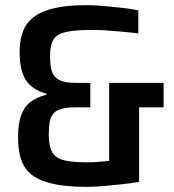

<svg xmlns="http://www.w3.org/2000/svg" viewBox="-20 -716 676 744"><path d="M314 8Q250 8 204 0Q158 -8 128 -23Q98 -38 81 -61Q64 -84 57 -115Q50 -146 50 -183Q50 -238 62.5 -271Q75 -304 99.5 -322Q124 -340 160 -349V-353Q107 -367 81.5 -404Q56 -441 56 -515Q56 -559 68.5 -593Q81 -627 111 -650Q141 -673 190.5 -684.5Q240 -696 314 -696Q344 -696 379.5 -693Q415 -690 450.5 -686Q486 -682 516 -676V-587Q487 -590 456 -593Q425 -596 395.5 -598Q366 -600 341 -600Q288 -600 255 -595.5Q222 -591 204.5 -580Q187 -569 180.5 -548.5Q174 -528 174 -496Q174 -472 177.5 -453Q181 -434 190.5 -421.5Q200 -409 219.5 -402Q239 -395 271 -395H330V-300H271Q238 -300 217.5 -294Q197 -288 186.5 -275.5Q176 -263 172.5 -243Q169 -223 169 -193Q169 -148 183 -125Q197 -102 230 -94.5Q263 -87 318 -87Q339 -87 358.5 -88.5Q378 -90 398 -92Q418 -94 437 -97L403 -41V-395H614V-300H519V-11Q489 -6 452.5 -2Q416 2 380.5 5Q345 8 314 8Z"/></svg>

Font: Saira SemiCondensed SemiBold
Style: Regular
Weight: 600
Width: 4
Designer: Hector Gatti with collaboration of the Omnibus-Type team
Foundry: Omnibus-Type
Version: Version 1.101